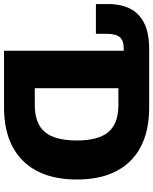

<svg xmlns="http://www.w3.org/2000/svg" viewBox="76 -835 759 951"><g transform="rotate(90 455.5 -359.5)"><path d="M231.4 -592.8H218.8Q180.7 -592.8 164.1 -573.2Q147.5 -553.7 147.5 -507.8V-455.1H0V-513.7Q0 -718.8 220.7 -718.8H511.7Q684.6 -718.8 776.9 -626Q869.1 -533.2 869.1 -360.4Q869.1 -187.5 776.4 -93.8Q683.6 0 511.7 0H231.4ZM500 -152.3Q591.8 -152.3 633.8 -202.1Q675.8 -252 675.8 -360.4Q675.8 -467.8 633.8 -517.1Q591.8 -566.4 500 -566.4H417V-152.3Z"/></g></svg>

Font: Min Sans Black
Style: Regular
Weight: 900
Designer: Jinseong-Kim, NotoSansCJK, Nunito
Foundry: Jinseong-Kim
Version: Version 1.000